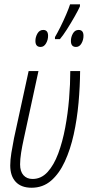

<svg xmlns="http://www.w3.org/2000/svg" viewBox="-20 -858 418 887"><path d="M126 9.3Q78.1 9.3 52.7 -17.8Q27.3 -44.9 27.3 -93.8Q27.3 -119.6 32.5 -151.6Q37.6 -183.6 44.9 -220.2L112.3 -529.8H157.7L89.8 -216.3Q82.5 -183.6 77.6 -152.8Q72.8 -122.1 72.8 -98.6Q72.8 -65.9 88.4 -48.6Q104 -31.2 130.4 -31.2Q170.4 -31.2 199.7 -63.2Q229 -95.2 249 -148.9Q269 -202.6 281.2 -268.1Q293.5 -333.5 299.1 -401.6Q304.7 -469.7 304.7 -529.8H350.1Q349.6 -458.5 342.8 -382.8Q335.9 -307.1 320.6 -237.3Q305.2 -167.5 279.5 -111.8Q253.9 -56.2 216.1 -23.4Q178.2 9.3 126 9.3ZM233.9 -677.2V-686.5Q245.1 -705.6 259.3 -733.9Q273.4 -762.2 285.6 -790.8Q297.9 -819.3 303.7 -837.9H349.6L349.1 -828.1Q341.3 -810.5 324.2 -780.5Q307.1 -750.5 288.6 -721.4Q270 -692.4 256.8 -677.2ZM167.5 -641.1Q143.6 -641.1 143.6 -668.9Q143.6 -687 153.1 -703.4Q162.6 -719.7 179.7 -719.7Q202.1 -719.7 202.1 -692.4Q202.1 -673.8 192.6 -657.5Q183.1 -641.1 167.5 -641.1ZM331.1 -641.1Q307.6 -641.1 307.6 -668.9Q307.6 -687 316.9 -703.4Q326.2 -719.7 343.3 -719.7Q365.7 -719.7 365.7 -692.4Q365.7 -673.8 356.4 -657.5Q347.2 -641.1 331.1 -641.1Z"/></svg>

Font: Open Sans Condensed Light
Style: Italic
Weight: 300
Width: 3
Italic angle: -12°
Designer: Monotype Design Team
Foundry: Monotype Imaging Inc.
Version: Version 3.000; ttfautohint (v1.8.4)